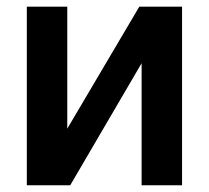

<svg xmlns="http://www.w3.org/2000/svg" viewBox="-20 -550 621 570"><path d="M393.6 -530.3H520.5V0H400.4V-362.3L188.5 0H59.6V-530.3H179.7V-168Z"/></svg>

Font: WEMIX Pretendard SemiBold
Style: Regular
Weight: 600
Designer: Base glyphs from Inter by Rasmus Andersson; Hangeul glyphs from Noto Sans CJK(Source Han Sans) by Jang Soo-young and Kan
Foundry: Kil Hyung-jin
Version: Version 1.000